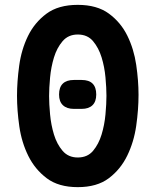

<svg xmlns="http://www.w3.org/2000/svg" viewBox="-20 -760 640 790"><path d="M300 -112Q340 -112 363 -139.5Q386 -167 398 -206.5Q410 -246 414 -289.5Q418 -333 418 -366Q418 -398 414 -441.5Q410 -485 398 -524Q386 -563 363 -590.5Q340 -618 300 -618Q261 -618 237.5 -590.5Q214 -563 202 -523.5Q190 -484 186 -440.5Q182 -397 182 -365Q182 -333 186 -289.5Q190 -246 202 -206.5Q214 -167 237.5 -139.5Q261 -112 300 -112ZM300 10Q221 10 172.5 -26.5Q124 -63 96.5 -118.5Q69 -174 59.5 -240Q50 -306 50 -366Q50 -424 59 -490Q68 -556 95 -611.5Q122 -667 171 -703.5Q220 -740 300 -740Q379 -740 428 -704Q477 -668 504 -613Q531 -558 540.5 -493Q550 -428 550 -370Q550 -309 540.5 -242.5Q531 -176 503.5 -119.5Q476 -63 427.5 -26.5Q379 10 300 10ZM316 -312H284Q255 -312 239 -327Q223 -342 223 -371Q223 -401 238.5 -416Q254 -431 284 -431H316Q346 -431 361 -416Q376 -401 376 -371Q376 -342 360.5 -327Q345 -312 316 -312Z"/></svg>

Font: Maple Mono NL
Style: Bold
Weight: 700
Monospace: yes
Designer: subframe7536
Version: Version 7.000